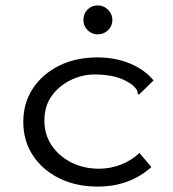

<svg xmlns="http://www.w3.org/2000/svg" viewBox="-20 -678 640 709"><path d="M341 11Q261 11 199 -19.5Q137 -50 101.5 -104Q66 -158 66 -228Q66 -298 101.5 -351.5Q137 -405 198.5 -435.5Q260 -466 340 -466Q406 -466 460 -443.5Q514 -421 547 -381L500 -335L493 -328L488 -333Q488 -342 484 -348Q480 -354 468 -365Q439 -386 405 -394.5Q371 -403 330 -403Q284 -403 241.5 -382.5Q199 -362 171.5 -324.5Q144 -287 144 -233Q144 -180 171.5 -140Q199 -100 244.5 -77.5Q290 -55 346 -55Q387 -55 426 -70Q465 -85 495 -113L539 -61Q458 11 341 11ZM341 -551Q319 -551 303.5 -566.5Q288 -582 288 -604Q288 -627 303 -642.5Q318 -658 341 -658Q363 -658 379 -642Q395 -626 395 -604Q395 -582 379 -566.5Q363 -551 341 -551Z"/></svg>

Font: Inconsolata Expanded
Style: Regular
Weight: 400
Width: 7
Monospace: yes
Designer: Raph Levien, Cyreal, Brenton Simpson
Foundry: Raph Levien, Cyreal, Google
Version: Version 3.000; ttfautohint (v1.8.2.53-6de2)